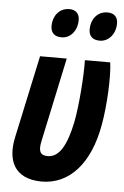

<svg xmlns="http://www.w3.org/2000/svg" viewBox="-55 -804 549 853"><g transform="rotate(5 220.0 -378.0)"><path d="M366 -637C404 -637 436 -671 436 -720C436 -749 419 -765 390 -765C343 -765 317 -726 317 -684C317 -653 334 -637 366 -637ZM196 -637C234 -637 265 -671 265 -720C265 -749 248 -765 220 -765C173 -765 147 -726 147 -684C147 -653 164 -637 196 -637ZM163 9C286 9 377 -89 408 -267C423 -350 430 -478 421 -545H308C310 -480 300 -340 285 -266C263 -160 231 -106 180 -106C145 -106 138 -127 147 -169L227 -545H108L29 -177C7 -76 38 8 163 9Z"/></g></svg>

Font: Noto Sans ExtraCondensed
Style: Bold Italic
Weight: 700
Width: 2
Italic angle: -12°
Designer: Monotype Design Team
Foundry: Monotype Imaging Inc.
Version: Version 2.013